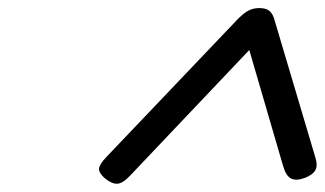

<svg xmlns="http://www.w3.org/2000/svg" viewBox="-20 -1035 805 476"><path d="M243 -645 566 -984Q582 -1001 594.5 -1008Q607 -1015 623 -1015Q640 -1015 648.5 -1007.5Q657 -1000 661 -984L762 -644Q768 -625 762 -613.5Q756 -602 736 -594Q714 -586 701.5 -592.5Q689 -599 682 -623L598 -911L302 -599Q284 -580 270.5 -579.5Q257 -579 240 -593Q225 -606 225.5 -616.5Q226 -627 243 -645Z"/></svg>

Font: Playwrite AU VIC
Style: Regular
Weight: 400
Designer: Veronika Burian, José Scaglione
Foundry: TypeTogether
Version: Version 1.002